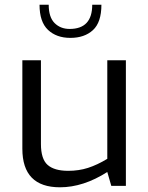

<svg xmlns="http://www.w3.org/2000/svg" viewBox="-20 -790 628 816"><path d="M75 -158V-534H154V-178Q154 -114 182.5 -89Q211 -64 270 -64Q315 -64 354 -76.5Q393 -89 436 -115V-534H515V0H453L436 -59Q334 6 235 6Q75 6 75 -158ZM148 -770H187Q187 -717 212 -692Q237 -667 276 -667Q372 -667 372 -770H411Q411 -695 375 -662Q339 -629 279 -629Q220 -629 184 -663Q148 -697 148 -770Z"/></svg>

Font: Exo
Style: Regular
Weight: 400
Designer: Natanael Gama
Foundry: Natanael Gama
Version: Version 1.500; ttfautohint (v1.6)